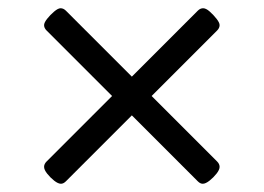

<svg xmlns="http://www.w3.org/2000/svg" viewBox="-20 -473 640 466"><path d="M128 -27Q121 -27 111.5 -34.5Q102 -42 94.5 -51.5Q87 -61 87 -68Q87 -75 93 -81L252 -240L93 -399Q87 -405 87 -412Q87 -418 94.5 -427.5Q102 -437 111.5 -445Q121 -453 127 -453Q134 -453 140 -447L300 -287L460 -447Q466 -453 473 -453Q480 -453 489 -445Q498 -437 505.5 -427.5Q513 -418 513 -412Q513 -405 507 -399L348 -240L507 -81Q513 -75 513 -68Q513 -61 505.5 -51.5Q498 -42 488.5 -34.5Q479 -27 472 -27Q466 -27 460 -33L300 -193L140 -33Q134 -27 128 -27Z"/></svg>

Font: Asap Expanded
Style: Regular
Weight: 400
Width: 7
Designer: Pablo Cosgaya
Foundry: Omnibus-Type
Version: Version 3.001; ttfautohint (v1.8.4.7-5d5b)